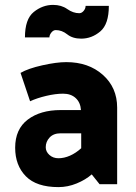

<svg xmlns="http://www.w3.org/2000/svg" viewBox="-20 -753 554 785"><path d="M182 -600H82Q82 -675 118 -704Q154 -733 197 -733Q231 -733 255 -716Q279 -699 304 -699Q314 -699 322 -708.5Q330 -718 330 -729H425Q425 -654 390 -624.5Q355 -595 312 -595Q277 -595 255 -612.5Q233 -630 208 -630Q198 -630 190 -620Q182 -610 182 -600ZM219 -106Q242 -106 266 -116.5Q290 -127 312 -147V-208H228Q199 -208 183 -191Q167 -174 167 -151Q167 -133 182 -119.5Q197 -106 219 -106ZM251 -499Q342 -499 400.5 -447Q459 -395 459 -313V0H387L355 -40Q330 -18 293.5 -3Q257 12 219 12Q129 12 85.5 -32.5Q42 -77 42 -149Q42 -225 93.5 -264Q145 -303 228 -303H311Q309 -334 289.5 -352Q270 -370 238 -370Q207 -370 169 -361Q131 -352 103 -339L64 -455Q95 -473 153 -486Q211 -499 251 -499Z"/></svg>

Font: Palanquin Dark Medium
Style: Regular
Weight: 500
Designer: Pria Ravichandran
Version: Version 1.001